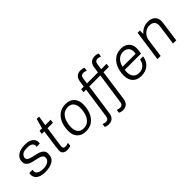

<svg xmlns="http://www.w3.org/2000/svg" viewBox="126 -1774 3004 3004"><g transform="rotate(-45 1628.0 -271.5)"><path d="M483 -399Q483 -379 479 -367H409Q412 -382 412 -389Q412 -418 385.5 -440Q359 -462 292 -462Q212 -462 183 -432.5Q154 -403 154 -374Q154 -339 186 -324Q218 -309 285 -295Q341 -284 377 -271.5Q413 -259 438 -232.5Q463 -206 463 -161Q463 -71 399 -30.5Q335 10 233 10H224Q157 10 114.5 -9Q72 -28 53 -57.5Q34 -87 34 -119Q34 -140 39 -158H109Q106 -145 106 -132Q106 -91 143 -70Q180 -49 243 -49Q309 -49 349.5 -76Q390 -103 390 -148Q390 -175 372 -191Q354 -207 327.5 -215.5Q301 -224 255 -233Q198 -245 164 -256.5Q130 -268 105.5 -293.5Q81 -319 81 -364Q81 -434 138.5 -477.5Q196 -521 301 -521H308Q365 -521 404.5 -504Q444 -487 463.5 -459Q483 -431 483 -399Z M771 -674 745 -511H864L855 -452H736Q686 -114 686 -94Q686 -68 700 -58.5Q714 -49 736 -49Q747 -49 767 -54Q787 -59 800 -64L793 -7Q777 1 755.5 5.5Q734 10 714 10Q669 10 642 -11.5Q615 -33 615 -77Q615 -107 657 -399Q663 -435 665 -452H609L618 -511H673L719 -674Z M1396 -321Q1396 -235 1368 -160Q1340 -85 1280.5 -37.5Q1221 10 1131 10H1126Q1040 10 987 -42Q934 -94 934 -190Q934 -276 962 -351.5Q990 -427 1050 -474Q1110 -521 1201 -521H1206Q1290 -521 1343 -468.5Q1396 -416 1396 -321ZM1016 -289Q1006 -245 1006 -202Q1006 -131 1038 -90Q1070 -49 1137 -49Q1207 -49 1250.5 -93.5Q1294 -138 1311 -209Q1324 -260 1324 -308Q1324 -378 1292 -420Q1260 -462 1194 -462Q1122 -462 1077 -414Q1032 -366 1016 -289Z M1390 111Q1402 116 1420.5 121Q1439 126 1450 126Q1475 126 1492.5 113Q1510 100 1516 60L1589 -452H1532L1540 -511H1597L1611 -610Q1620 -670 1653.5 -699Q1687 -728 1740 -728Q1760 -728 1780.5 -723Q1801 -718 1814 -710L1807 -654Q1795 -659 1776.5 -664Q1758 -669 1747 -669Q1720 -669 1703 -656Q1686 -643 1681 -603L1667 -511H1911L1925 -610Q1934 -670 1968 -699Q2002 -728 2055 -728Q2075 -728 2095.5 -723Q2116 -718 2129 -710L2121 -654Q2109 -659 2090.5 -664Q2072 -669 2061 -669Q2035 -669 2018 -656Q2001 -643 1995 -603L1982 -511H2101L2094 -452H1974L1901 67Q1892 127 1858.5 156Q1825 185 1771 185Q1751 185 1730.5 180Q1710 175 1697 167L1704 111Q1716 116 1735 121Q1754 126 1765 126Q1790 126 1807.5 113Q1825 100 1830 60L1904 -452H1660L1586 67Q1569 185 1457 185Q1437 185 1416.5 180Q1396 175 1383 167Z M2608 -348Q2608 -333 2604.5 -301Q2601 -269 2596 -243H2236Q2232 -218 2232 -197Q2232 -127 2266 -88Q2300 -49 2362 -49Q2431 -49 2471 -89.5Q2511 -130 2520 -189H2588Q2575 -96 2512.5 -43Q2450 10 2356 10H2352Q2264 10 2212.5 -43Q2161 -96 2161 -192Q2161 -278 2190.5 -353Q2220 -428 2279.5 -474.5Q2339 -521 2425 -521H2431Q2510 -521 2559 -474.5Q2608 -428 2608 -348ZM2246 -301H2534Q2538 -326 2538 -345Q2538 -401 2504.5 -431.5Q2471 -462 2418 -462Q2355 -462 2309.5 -421Q2264 -380 2246 -301Z M3182 -374Q3182 -363 3176 -318.5Q3170 -274 3158 -187L3132 0H3061L3083 -160Q3096 -254 3102.5 -300Q3109 -346 3109 -355Q3109 -409 3080.5 -435.5Q3052 -462 2999 -462Q2959 -462 2922 -442Q2885 -422 2860.5 -387Q2836 -352 2830 -309L2787 0H2716L2788 -511H2838V-435Q2874 -477 2922 -499Q2970 -521 3020 -521Q3093 -521 3137.5 -484Q3182 -447 3182 -374Z"/></g></svg>

Font: Chivo Light Italic
Style: Regular
Weight: 300
Italic angle: -8.05°
Designer: Hector Gatti
Foundry: Omnibus-Type
Version: Version 1.007